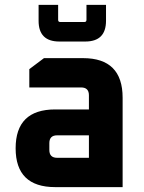

<svg xmlns="http://www.w3.org/2000/svg" viewBox="-20 -766 590 786"><path d="M206 0Q44 0 44 -159Q44 -318 206 -318H344V-376Q344 -408 312 -408H100V-483L160 -528H320Q482 -528 482 -366V0ZM182 -152Q182 -120 214 -120H344V-212H214Q182 -212 182 -180ZM138 -681V-746H218V-685Q218 -676 226 -676H326Q334 -676 334 -685V-746H414V-681Q414 -596 329 -596H223Q138 -596 138 -681Z"/></svg>

Font: Oxanium
Style: Bold
Weight: 700
Designer: Severin Meyer
Version: Version 2.000